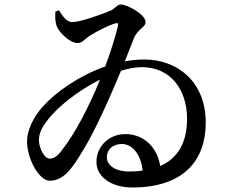

<svg xmlns="http://www.w3.org/2000/svg" viewBox="-20 -793 1040 852"><path d="M300 -695C275 -695 256 -724 242 -747L226 -742C225 -724 223 -701 232 -676C241 -651 289 -602 324 -602C346 -602 356 -620 379 -635C410 -654 457 -679 491 -689C503 -693 506 -689 503 -676C489 -619 469 -558 447 -498C330 -457 227 -384 169 -319C128 -273 100 -215 100 -166C100 -86 155 9 200 9C261 9 298 -41 351 -130C402 -213 467 -359 517 -479C550 -489 581 -495 609 -495C739 -495 809 -393 810 -269C811 -158 767 -90 691 -56C679 -135 622 -198 536 -198C465 -198 408 -145 408 -74C408 -9 473 39 567 39C803 39 893 -90 893 -248C893 -434 764 -529 620 -529C591 -529 562 -526 534 -521L574 -623C592 -666 626 -671 626 -695C626 -728 547 -773 515 -773C500 -773 489 -753 471 -746C433 -730 338 -695 300 -695ZM613 -36C594 -33 574 -32 553 -32C489 -32 454 -61 454 -96C454 -129 481 -154 520 -154C575 -154 607 -96 613 -36ZM424 -440C373 -314 310 -197 258 -131C236 -99 218 -89 201 -89C177 -89 155 -133 153 -166C151 -193 162 -223 188 -256C235 -320 329 -392 424 -440Z"/></svg>

Font: Noto Serif SC SemiBold
Style: Regular
Weight: 600
Designer: Ryoko NISHIZUKA 西塚涼子 (kana & ideographs); Frank Grießhammer (Latin, Greek & Cyrillic); Wenlong ZHANG 张文龙 (bopomofo); San
Foundry: Adobe
Version: Version 2.001;hotconv 1.1.0;makeotfexe 2.6.0